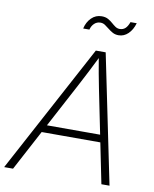

<svg xmlns="http://www.w3.org/2000/svg" viewBox="-119 -995 860 1069"><g transform="rotate(10 311.0 -460.5)"><path d="M-21 0 369.1 -727.5H424.8L574.7 0H528.8L423.3 -520.5Q415.5 -559.1 407 -605.2Q398.4 -651.4 389.2 -708H401.9Q374 -652.3 350.8 -606.2Q327.6 -560.1 306.2 -520.5L29.3 0ZM132.8 -228.5 140.1 -270.5H502.9L496.1 -228.5ZM478.5 -833.5Q459 -833.5 444.6 -841.6Q430.2 -849.6 418 -859.6Q405.8 -869.6 394 -877.4Q382.3 -885.3 368.2 -885.3Q347.7 -885.3 333.3 -871.6Q318.8 -857.9 313.5 -836.4H278.3Q286.6 -873.5 310.8 -897.5Q335 -921.4 368.7 -921.4Q390.1 -921.4 404.8 -913.3Q419.4 -905.3 430.9 -895Q442.4 -884.8 453.6 -877Q464.8 -869.1 479 -869.1Q497.1 -869.1 509.8 -880.4Q522.5 -891.6 531.7 -917H566.9Q555.7 -878.4 532.2 -856Q508.8 -833.5 478.5 -833.5Z"/></g></svg>

Font: Inter 20pt ExtraLight
Style: Italic
Weight: 250
Italic angle: -9.3988°
Version: Version 4.001;git-66647c0bb